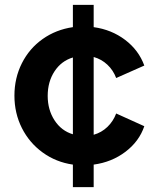

<svg xmlns="http://www.w3.org/2000/svg" viewBox="-20 -765 648 785"><path d="M278 -92Q209 -102 154.5 -141.5Q100 -181 69.5 -241.5Q39 -302 39 -374Q39 -446 69.5 -506.5Q100 -567 154.5 -605.5Q209 -644 278 -654V-745H363V-654Q436 -644 491.5 -602Q547 -560 570 -497L455 -446Q443 -478 419 -500.5Q395 -523 363 -532V-214Q395 -223 419 -246Q443 -269 455 -301L570 -249Q549 -187 493 -144.5Q437 -102 363 -92V0H278ZM278 -216V-530Q231 -516 203 -473.5Q175 -431 175 -373Q175 -316 203 -273Q231 -230 278 -216Z"/></svg>

Font: Eudoxus Sans
Style: Bold
Weight: 700
Designer: Stijn de Vries
Foundry: tokotype
Version: Version 2.005